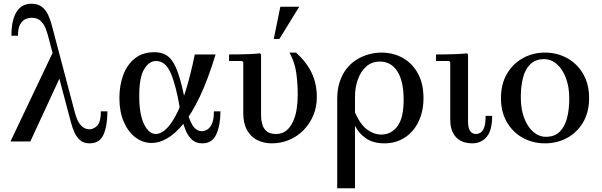

<svg xmlns="http://www.w3.org/2000/svg" viewBox="-20 -756 3215 1026"><path d="M268 -488 311 -365 142 0H36ZM519 -161H554Q554 -85 533.5 -37.5Q513 10 458 10Q428 10 409 -6Q390 -22 378.5 -47Q367 -72 359.5 -101Q352 -130 345 -155L235 -571Q232 -582 224 -603.5Q216 -625 198.5 -643Q181 -661 149 -661Q133 -661 116 -653.5Q99 -646 87.5 -625.5Q76 -605 76 -565H41Q41 -648 68 -692Q95 -736 148 -736Q182 -736 203 -720Q224 -704 236 -679Q248 -654 255.5 -625.5Q263 -597 270 -571L380 -155Q393 -106 413 -85.5Q433 -65 457 -65Q481 -65 500 -85Q519 -105 519 -161Z M791 8Q743 8 703.5 -22Q664 -52 641 -106Q618 -160 618 -233Q618 -298 638 -353.5Q658 -409 699.5 -443Q741 -477 805 -477Q839 -477 864 -464Q889 -451 908 -418.5Q927 -386 943.5 -327.5Q960 -269 976 -178H941Q921 -298 893 -364Q865 -430 814 -430Q777 -430 750.5 -386.5Q724 -343 724 -243Q724 -146 749.5 -93Q775 -40 813 -40Q836 -40 862 -61.5Q888 -83 915.5 -132Q943 -181 969.5 -262.5Q996 -344 1021 -465H1132Q1091 -330 1047.5 -239Q1004 -148 959.5 -94Q915 -40 872.5 -16Q830 8 791 8ZM1062 10Q1027 10 1006 -9.5Q985 -29 972.5 -58.5Q960 -88 953 -120.5Q946 -153 941 -178H976Q988 -121 1008 -88Q1028 -55 1059 -55Q1073 -55 1088 -64Q1103 -73 1113 -95.5Q1123 -118 1123 -161H1158Q1158 -87 1136 -38.5Q1114 10 1062 10Z M1433 10Q1390 10 1355.5 -7Q1321 -24 1300.5 -60Q1280 -96 1280 -152V-423L1274 -430H1204V-465Q1230 -465 1258.5 -465.5Q1287 -466 1315 -467Q1343 -468 1369 -471L1375 -465V-141Q1375 -120 1379 -101.5Q1383 -83 1392 -69Q1401 -55 1416.5 -47.5Q1432 -40 1455 -40Q1488 -40 1509.5 -57.5Q1531 -75 1545 -104.5Q1559 -134 1565 -171.5Q1571 -209 1571 -250Q1571 -311 1563 -367.5Q1555 -424 1527 -475H1562Q1619 -423 1646 -365.5Q1673 -308 1673 -237Q1673 -184 1654 -139Q1635 -94 1602 -60.5Q1569 -27 1525.5 -8.5Q1482 10 1433 10ZM1443 -548 1478 -720H1579L1473 -548Z M2018 -475Q2083 -475 2134 -445.5Q2185 -416 2214 -362Q2243 -308 2243 -232Q2243 -161 2216.5 -106Q2190 -51 2142.5 -20.5Q2095 10 2035 10Q1973 10 1934.5 -17.5Q1896 -45 1877 -84V-155Q1905 -91 1941.5 -64Q1978 -37 2018 -37Q2070 -37 2103.5 -81Q2137 -125 2137 -224Q2137 -322 2103.5 -374.5Q2070 -427 2010 -427Q1966 -427 1936.5 -400Q1907 -373 1892 -330.5Q1877 -288 1877 -240V250H1782V-227Q1782 -279 1795.5 -319.5Q1809 -360 1832.5 -389.5Q1856 -419 1886 -437.5Q1916 -456 1950 -465.5Q1984 -475 2018 -475Z M2502 10Q2481 10 2460.5 4Q2440 -2 2423.5 -16.5Q2407 -31 2396.5 -55.5Q2386 -80 2386 -117V-423L2380 -430H2310V-465Q2336 -465 2364.5 -465.5Q2393 -466 2421 -467Q2449 -468 2475 -471L2481 -465V-106Q2481 -73 2492 -56.5Q2503 -40 2524 -40Q2536 -40 2548 -47.5Q2560 -55 2567.5 -76Q2575 -97 2575 -137H2610Q2610 -60 2581 -25Q2552 10 2502 10Z M2892 -475Q2957 -475 3010.5 -445.5Q3064 -416 3096 -361.5Q3128 -307 3128 -232Q3128 -157 3096 -102.5Q3064 -48 3010.5 -19Q2957 10 2892 10Q2828 10 2774.5 -19Q2721 -48 2689 -102.5Q2657 -157 2657 -232Q2657 -307 2689 -361.5Q2721 -416 2774.5 -445.5Q2828 -475 2892 -475ZM2897 -25Q2944 -25 2971 -52Q2998 -79 3010 -125Q3022 -171 3022 -229Q3022 -292 3004 -339.5Q2986 -387 2955.5 -413.5Q2925 -440 2887 -440Q2842 -440 2814 -413Q2786 -386 2774.5 -339.5Q2763 -293 2763 -236Q2763 -173 2781 -125.5Q2799 -78 2829.5 -51.5Q2860 -25 2897 -25Z"/></svg>

Font: Brygada 1918 Medium
Style: Regular
Weight: 500
Designer: Mateusz Machalski | Borys Kosmynka | Przemek Hoffer
Foundry: NIEPODLEGLA 2018
Version: Version 3.006